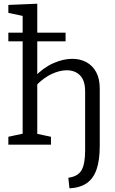

<svg xmlns="http://www.w3.org/2000/svg" viewBox="-20 -792 632 1051"><path d="M360.3 239 354 181Q406.3 174 426.2 140Q446 106 446 31V-291.7Q446 -351 418.3 -379.2Q390.7 -407.3 345.7 -407.3Q307 -407.3 263.3 -387.2Q219.7 -367 177.3 -323.7L184 -340.3V-47L174 -61.3L259 -43.3V0H25.7V-43.3L116 -62.7L104 -48.3V-717.7L116 -702.3L25.7 -721.7V-765L184 -771.7V-366.7L168.7 -371.3Q218 -422.3 272.3 -446.2Q326.7 -470 375.7 -470Q419 -470 452.8 -451.7Q486.7 -433.3 506.3 -397.5Q526 -361.7 526 -307.7V7.3Q526 84.7 508.7 135Q491.3 185.3 455 210.5Q418.7 235.7 360.3 239ZM25.7 -565.7V-613.3H339V-565.7Z"/></svg>

Font: Bitter Thin
Style: Regular
Weight: 100
Designer: Sol Matas, and Bitter project Authors
Foundry: Sol Matas
Version: Version 2.002